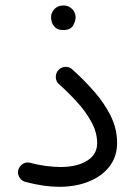

<svg xmlns="http://www.w3.org/2000/svg" viewBox="-20 -662 506 714"><path d="M47.9 -29.8Q51.8 -43.9 64.5 -52.2Q77.1 -60.5 91.8 -56.6Q120.6 -48.8 150.1 -44.9Q179.7 -41 204.6 -41Q267.1 -41 304.2 -64.5Q341.3 -87.9 341.3 -129.4Q341.3 -169.9 319.6 -209.2Q297.9 -248.5 265.1 -284.2Q232.4 -319.8 199.2 -349.1Q188 -358.9 187.5 -374.3Q187 -389.6 196.8 -400.9Q206.5 -412.1 221.7 -413.3Q236.8 -414.6 248.5 -404.3Q291 -366.2 329.3 -322.8Q367.7 -279.3 391.6 -231.2Q415.5 -183.1 415.5 -130.4Q415.5 -80.1 387.5 -43.5Q359.4 -6.8 310.8 12.9Q262.2 32.7 200.2 32.7Q143.6 32.7 75.2 14.6Q60.5 11.2 52.5 -2Q44.4 -15.1 47.9 -29.8ZM169.9 -598.1Q169.9 -614.7 182.4 -628.2Q194.8 -641.6 215.3 -641.6Q229.5 -641.6 239 -635.7Q248.5 -629.9 253.9 -621.6Q261.2 -610.4 261.2 -597.7Q261.2 -583.5 251.7 -566.9Q242.2 -550.3 214.8 -550.3Q196.8 -550.3 187 -558.6Q177.2 -566.9 173.3 -577.6Q169.9 -589.8 169.9 -598.1Z"/></svg>

Font: Mikhak Regular
Style: Regular
Weight: 400
Designer: Amin Abedi
Version: Version 3.3